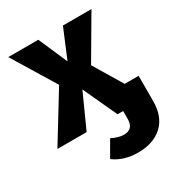

<svg xmlns="http://www.w3.org/2000/svg" viewBox="-190 -644 903 979"><g transform="rotate(-30 261.5 -154.5)"><path d="M452 -116H534V31Q534 124 481 173Q428 222 338 222Q253 222 196 179L249 87Q289 107 320 107Q376 107 376 46V0H343L251 -199L161 0H-11L160 -279L6 -531H183L257 -361L328 -531H496L351 -284Z"/></g></svg>

Font: Fira Sans
Style: Bold
Weight: 700
Designer: bBox Type GmbH & Carrois Corporate GbR & Edenspiekermann AG
Foundry: bBox Type GmbH & Carrois Corporate GbR & Edenspiekermann AG
Version: Version 4.301;PS 004.301;hotconv 1.0.88;makeotf.lib2.5.64775